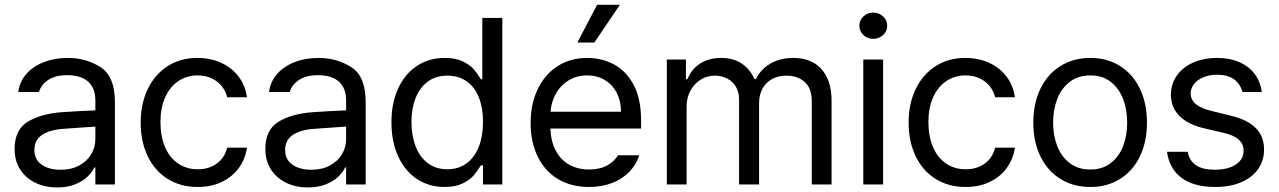

<svg xmlns="http://www.w3.org/2000/svg" viewBox="-20 -783 5428 815"><path d="M241.2 -306.6Q274.4 -309.1 315.7 -311.3Q356.9 -313.5 384.8 -314.5V-357.4Q384.8 -408.7 354.2 -436.3Q323.7 -463.9 264.6 -463.9Q216.3 -463.9 185.5 -444.1Q154.8 -424.3 145.5 -392.6H57.6Q63 -435.1 90.8 -467.8Q118.7 -500.5 164.8 -518.8Q210.9 -537.1 268.6 -537.1Q344.7 -537.1 406.2 -498.3Q467.8 -459.5 467.8 -349.6V0H384.8V-72.3H380.9Q371.1 -51.8 350.8 -32.5Q330.6 -13.2 298.1 -0.2Q265.6 12.7 222.7 12.7Q171.9 12.7 130.9 -6.8Q89.8 -26.4 65.9 -63.2Q42 -100.1 42 -150.4Q42 -232.9 98.4 -266.6Q154.8 -300.3 241.2 -306.6ZM237.3 -62.5Q282.7 -62.5 316.2 -80.6Q349.6 -98.6 367.2 -128.4Q384.8 -158.2 384.8 -192.4V-245.6Q373 -245.1 320.3 -241.2L251 -236.3Q191.4 -232.4 158.7 -210.4Q126 -188.5 126 -146.5Q126 -106 156.5 -84.2Q187 -62.5 237.3 -62.5Z M577.1 -262.7Q577.1 -342.8 607.2 -405Q637.2 -467.3 691.7 -502.2Q746.1 -537.1 817.4 -537.1Q873.5 -537.1 918.9 -516.4Q964.4 -495.6 992.9 -457.8Q1021.5 -419.9 1028.3 -370.1H944.3Q938.5 -395.5 921.9 -416.5Q905.3 -437.5 879.2 -450.2Q853 -462.9 819.3 -462.9Q772.5 -462.9 736.6 -438.5Q700.7 -414.1 680.9 -369.4Q661.1 -324.7 661.1 -265.6Q661.1 -204.6 680.4 -159.2Q699.7 -113.8 735.6 -89.1Q771.5 -64.5 819.3 -64.5Q866.7 -64.5 900.1 -88.6Q933.6 -112.8 944.3 -156.2H1028.3Q1021.5 -108.4 994.1 -70.6Q966.8 -32.7 921.9 -11Q877 10.7 819.3 10.7Q745.6 10.7 690.7 -24.2Q635.7 -59.1 606.4 -121.1Q577.1 -183.1 577.1 -262.7Z M1305.7 -306.6Q1338.9 -309.1 1380.1 -311.3Q1421.4 -313.5 1449.2 -314.5V-357.4Q1449.2 -408.7 1418.7 -436.3Q1388.2 -463.9 1329.1 -463.9Q1280.8 -463.9 1250 -444.1Q1219.2 -424.3 1210 -392.6H1122.1Q1127.4 -435.1 1155.3 -467.8Q1183.1 -500.5 1229.2 -518.8Q1275.4 -537.1 1333 -537.1Q1409.2 -537.1 1470.7 -498.3Q1532.2 -459.5 1532.2 -349.6V0H1449.2V-72.3H1445.3Q1435.5 -51.8 1415.3 -32.5Q1395 -13.2 1362.5 -0.2Q1330.1 12.7 1287.1 12.7Q1236.3 12.7 1195.3 -6.8Q1154.3 -26.4 1130.4 -63.2Q1106.4 -100.1 1106.4 -150.4Q1106.4 -232.9 1162.8 -266.6Q1219.2 -300.3 1305.7 -306.6ZM1301.8 -62.5Q1347.2 -62.5 1380.6 -80.6Q1414.1 -98.6 1431.6 -128.4Q1449.2 -158.2 1449.2 -192.4V-245.6Q1437.5 -245.1 1384.8 -241.2L1315.4 -236.3Q1255.9 -232.4 1223.1 -210.4Q1190.4 -188.5 1190.4 -146.5Q1190.4 -106 1220.9 -84.2Q1251.5 -62.5 1301.8 -62.5Z M1641.6 -263.7Q1641.6 -346.2 1670.4 -408.2Q1699.2 -470.2 1750.5 -503.7Q1801.8 -537.1 1868.2 -537.1Q1915 -537.1 1945.8 -521.7Q1976.6 -506.3 1991.2 -489Q2005.9 -471.7 2021.5 -446.3H2027.3V-707H2112.3V0H2030.3V-81.1H2021.5Q2004.9 -55.2 1990 -37.6Q1975.1 -20 1944.3 -4.6Q1913.6 10.7 1867.2 10.7Q1801.3 10.7 1750.2 -22.9Q1699.2 -56.6 1670.4 -118.9Q1641.6 -181.2 1641.6 -263.7ZM2030.3 -265.6Q2030.3 -324.7 2012.9 -368.9Q1995.6 -413.1 1961.4 -437.5Q1927.2 -461.9 1878.9 -461.9Q1829.6 -461.9 1795.4 -436.3Q1761.2 -410.6 1743.9 -366.2Q1726.6 -321.8 1726.6 -265.6Q1726.6 -208 1743.9 -162.4Q1761.2 -116.7 1795.7 -90.6Q1830.1 -64.5 1878.9 -64.5Q1926.3 -64.5 1960.4 -89.6Q1994.6 -114.7 2012.5 -160.4Q2030.3 -206.1 2030.3 -265.6Z M2232.4 -260.7Q2232.4 -341.8 2262.5 -404.5Q2292.5 -467.3 2346.9 -502.2Q2401.4 -537.1 2472.7 -537.1Q2532.7 -537.1 2584.5 -510.5Q2636.2 -483.9 2668.7 -424.6Q2701.2 -365.2 2701.2 -272.5V-237.3H2316.4Q2318.4 -182.1 2339.4 -143.1Q2360.4 -104 2396.7 -83.7Q2433.1 -63.5 2480.5 -63.5Q2525.4 -63.5 2556.4 -80.3Q2587.4 -97.2 2603.5 -124H2693.4Q2680.7 -84 2651.1 -53.5Q2621.6 -22.9 2577.9 -6.1Q2534.2 10.7 2480.5 10.7Q2404.8 10.7 2348.6 -22.9Q2292.5 -56.6 2262.5 -118.2Q2232.4 -179.7 2232.4 -260.7ZM2616.2 -308.6Q2616.2 -353 2598.4 -387.9Q2580.6 -422.9 2547.9 -442.9Q2515.1 -462.9 2472.7 -462.9Q2428.2 -462.9 2393.8 -441.9Q2359.4 -420.9 2339.6 -385.5Q2319.8 -350.1 2316.9 -308.6ZM2514.6 -762.7H2611.3L2502.9 -602.5H2430.7Z M2810.5 -530.3H2891.6V-447.3H2898.4Q2915.5 -490.2 2952.4 -513.7Q2989.3 -537.1 3041 -537.1Q3091.8 -537.1 3127.4 -513.9Q3163.1 -490.7 3182.6 -447.3H3188.5Q3209.5 -489.3 3250.5 -513.2Q3291.5 -537.1 3347.7 -537.1Q3396 -537.1 3432.4 -517.1Q3468.8 -497.1 3489.3 -456.3Q3509.8 -415.5 3509.8 -354.5V0H3425.8V-353.5Q3425.8 -408.7 3395.5 -435.3Q3365.2 -461.9 3318.4 -461.9Q3282.2 -461.9 3255.9 -446.8Q3229.5 -431.6 3215.8 -405.3Q3202.1 -378.9 3202.1 -344.7V0H3117.2V-362.3Q3117.2 -391.6 3104 -414.3Q3090.8 -437 3067.1 -449.5Q3043.5 -461.9 3013.7 -461.9Q2981.9 -461.9 2954.6 -445.1Q2927.2 -428.2 2910.9 -398.4Q2894.5 -368.7 2894.5 -331.1V0H2810.5Z M3644.5 -530.3H3728.5V0H3644.5ZM3627.9 -673.8Q3627.9 -697.3 3645 -713.4Q3662.1 -729.5 3686.5 -729.5Q3710.9 -729.5 3728.5 -713.4Q3746.1 -697.3 3746.1 -673.8Q3746.1 -650.4 3728.5 -634.3Q3710.9 -618.2 3686.5 -618.2Q3662.1 -618.2 3645 -634.3Q3627.9 -650.4 3627.9 -673.8Z M3836.9 -262.7Q3836.9 -342.8 3866.9 -405Q3897 -467.3 3951.4 -502.2Q4005.9 -537.1 4077.1 -537.1Q4133.3 -537.1 4178.7 -516.4Q4224.1 -495.6 4252.7 -457.8Q4281.2 -419.9 4288.1 -370.1H4204.1Q4198.2 -395.5 4181.6 -416.5Q4165 -437.5 4138.9 -450.2Q4112.8 -462.9 4079.1 -462.9Q4032.2 -462.9 3996.3 -438.5Q3960.4 -414.1 3940.7 -369.4Q3920.9 -324.7 3920.9 -265.6Q3920.9 -204.6 3940.2 -159.2Q3959.5 -113.8 3995.4 -89.1Q4031.2 -64.5 4079.1 -64.5Q4126.5 -64.5 4159.9 -88.6Q4193.4 -112.8 4204.1 -156.2H4288.1Q4281.2 -108.4 4253.9 -70.6Q4226.6 -32.7 4181.6 -11Q4136.7 10.7 4079.1 10.7Q4005.4 10.7 3950.4 -24.2Q3895.5 -59.1 3866.2 -121.1Q3836.9 -183.1 3836.9 -262.7Z M4366.2 -262.7Q4366.2 -344.2 4396.5 -406.5Q4426.8 -468.8 4481.7 -502.9Q4536.6 -537.1 4608.4 -537.1Q4679.7 -537.1 4734.1 -502.9Q4788.6 -468.8 4818.6 -406.5Q4848.6 -344.2 4848.6 -262.7Q4848.6 -181.2 4818.6 -119.1Q4788.6 -57.1 4734.1 -23.2Q4679.7 10.7 4608.4 10.7Q4536.6 10.7 4481.7 -23.2Q4426.8 -57.1 4396.5 -119.1Q4366.2 -181.2 4366.2 -262.7ZM4764.6 -262.7Q4764.6 -317.4 4747.3 -362.8Q4730 -408.2 4694.8 -435.5Q4659.7 -462.9 4608.4 -462.9Q4556.2 -462.9 4520.8 -435.5Q4485.4 -408.2 4467.8 -362.8Q4450.2 -317.4 4450.2 -262.7Q4450.2 -208 4467.8 -162.8Q4485.4 -117.7 4520.8 -90.6Q4556.2 -63.5 4608.4 -63.5Q4659.7 -63.5 4694.8 -90.6Q4730 -117.7 4747.3 -162.8Q4764.6 -208 4764.6 -262.7Z M5146.5 -465.8Q5114.3 -465.8 5088.6 -455.3Q5063 -444.8 5048.6 -426.5Q5034.2 -408.2 5034.2 -385.7Q5034.2 -359.4 5056.4 -340.8Q5078.6 -322.3 5125 -311.5L5204.1 -292Q5275.4 -274.9 5310.5 -239.5Q5345.7 -204.1 5345.7 -148.4Q5345.7 -102.1 5321 -66.2Q5296.4 -30.3 5249.5 -9.8Q5202.6 10.7 5137.7 10.7Q5048.3 10.7 4996.1 -27.6Q4943.8 -65.9 4933.6 -138.7H5021.5Q5028.8 -100.1 5057.1 -81.3Q5085.4 -62.5 5135.7 -62.5Q5192.4 -62.5 5225.6 -84.5Q5258.8 -106.4 5258.8 -143.6Q5258.8 -171.9 5237.8 -190.7Q5216.8 -209.5 5171.9 -219.7L5091.8 -238.3Q5022.5 -254.4 4986.3 -291Q4950.2 -327.6 4950.2 -380.9Q4950.2 -425.8 4974.9 -461.4Q4999.5 -497.1 5044.2 -517.1Q5088.9 -537.1 5146.5 -537.1Q5200.2 -537.1 5241.2 -519Q5282.2 -501 5306.4 -468.3Q5330.6 -435.5 5335.9 -392.6H5253.9Q5244.6 -427.2 5218 -446.5Q5191.4 -465.8 5146.5 -465.8Z"/></svg>

Font: WEMIX Pretendard
Style: Regular
Weight: 400
Designer: Base glyphs from Inter by Rasmus Andersson; Hangeul glyphs from Noto Sans CJK(Source Han Sans) by Jang Soo-young and Kan
Foundry: Kil Hyung-jin
Version: Version 1.000